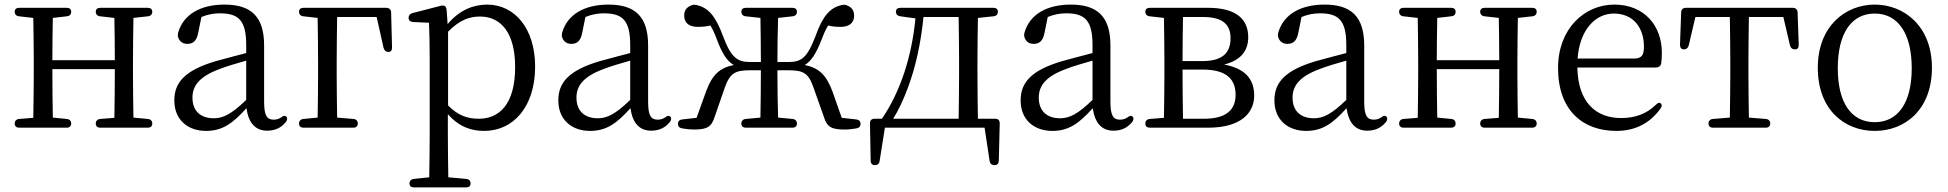

<svg xmlns="http://www.w3.org/2000/svg" viewBox="-20 -552 8481 836"><path d="M64 4H270C283 4 290 -3 290 -14C290 -25 283 -33 271 -34L210 -40C209 -94 208 -176 208 -251H480C480 -176 479 -94 478 -39L416 -34C404 -33 397 -25 397 -14C397 -3 404 4 417 4H623C636 4 643 -3 643 -14C643 -25 636 -33 624 -34L561 -40C560 -95 559 -175 559 -228V-287C559 -339 560 -418 561 -474L624 -481C636 -482 643 -490 643 -501C643 -512 636 -518 623 -518H417C404 -518 397 -512 397 -501C397 -490 404 -482 416 -481L478 -474C479 -421 480 -347 480 -290H208C208 -347 209 -421 210 -474L271 -481C283 -482 290 -489 290 -501C290 -512 283 -518 270 -518H64C51 -518 44 -512 44 -501C44 -490 51 -482 63 -481L125 -474C126 -418 127 -339 127 -287V-228C127 -175 126 -95 125 -39L63 -34C51 -33 44 -25 44 -14C44 -3 51 4 64 4Z M877 18C948 18 993 -14 1053 -81C1062 -18 1091 17 1143 17C1176 17 1203 6 1225 -21C1232 -31 1232 -39 1226 -45C1220 -50 1213 -48 1203 -40C1193 -34 1184 -31 1172 -31C1143 -31 1130 -47 1130 -109V-354C1130 -480 1073 -532 958 -532C852 -532 779 -489 756 -411C754 -402 753 -395 757 -386C764 -369 778 -361 796 -361C819 -361 836 -372 843 -409L857 -478C884 -489 910 -494 937 -494C1017 -494 1052 -465 1052 -357V-321C1009 -310 961 -297 917 -285C787 -246 739 -194 739 -115C739 -29 799 18 877 18ZM818 -127C818 -179 849 -219 935 -251C968 -264 1010 -276 1052 -288V-117C990 -57 953 -37 911 -37C854 -37 818 -68 818 -127Z M1302 4H1518C1531 4 1538 -3 1538 -14C1538 -25 1531 -33 1519 -34L1448 -40C1447 -95 1446 -175 1446 -228V-279C1446 -339 1447 -422 1448 -478H1620L1650 -344C1653 -333 1660 -326 1671 -326C1682 -326 1687 -332 1687 -346L1683 -498C1683 -510 1674 -518 1662 -518H1302C1289 -518 1282 -512 1282 -501C1282 -490 1289 -482 1301 -481L1363 -474C1364 -418 1365 -337 1365 -279V-228C1365 -175 1364 -95 1363 -40L1301 -34C1289 -33 1282 -25 1282 -14C1282 -3 1289 4 1302 4Z M1763 247C1763 258 1770 264 1783 264H2009C2022 264 2029 258 2029 247C2029 236 2022 228 2010 227L1932 220C1931 159 1930 84 1930 28V-55C1980 2 2034 18 2088 18C2216 18 2310 -88 2310 -262C2310 -428 2221 -532 2101 -532C2041 -532 1980 -508 1929 -447L1925 -505C1924 -516 1922 -521 1918 -525C1914 -528 1906 -529 1896 -526L1776 -495C1765 -492 1759 -485 1759 -474C1759 -463 1767 -457 1779 -456L1848 -453C1850 -404 1851 -351 1851 -284V28C1851 85 1850 159 1849 220L1782 227C1770 228 1763 236 1763 247ZM1931 -93V-414C1981 -465 2024 -480 2070 -480C2162 -480 2223 -408 2223 -260C2223 -97 2153 -35 2065 -35C2015 -35 1974 -49 1931 -93Z M2549 18C2620 18 2665 -14 2725 -81C2734 -18 2763 17 2815 17C2848 17 2875 6 2897 -21C2904 -31 2904 -39 2898 -45C2892 -50 2885 -48 2875 -40C2865 -34 2856 -31 2844 -31C2815 -31 2802 -47 2802 -109V-354C2802 -480 2745 -532 2630 -532C2524 -532 2451 -489 2428 -411C2426 -402 2425 -395 2429 -386C2436 -369 2450 -361 2468 -361C2491 -361 2508 -372 2515 -409L2529 -478C2556 -489 2582 -494 2609 -494C2689 -494 2724 -465 2724 -357V-321C2681 -310 2633 -297 2589 -285C2459 -246 2411 -194 2411 -115C2411 -29 2471 18 2549 18ZM2490 -127C2490 -179 2521 -219 2607 -251C2640 -264 2682 -276 2724 -288V-117C2662 -57 2625 -37 2583 -37C2526 -37 2490 -68 2490 -127Z M2932 -13C2932 -2 2938 5 2950 7C2967 10 2985 12 3000 12C3059 12 3078 1 3092 -44L3136 -171C3159 -235 3182 -246 3247 -246H3293C3293 -174 3292 -94 3291 -40L3227 -34C3215 -33 3208 -25 3208 -14C3208 -3 3215 4 3228 4H3430C3443 4 3450 -3 3450 -14C3450 -25 3443 -33 3431 -34L3368 -40C3366 -94 3365 -174 3365 -246H3412C3477 -246 3500 -235 3522 -171L3567 -44C3581 1 3599 12 3659 12C3675 12 3691 10 3709 7C3721 5 3727 -2 3727 -13C3727 -24 3720 -31 3708 -32L3645 -39L3605 -153C3578 -226 3546 -256 3484 -269C3513 -286 3534 -320 3558 -381C3567 -406 3576 -425 3586 -441C3602 -437 3618 -435 3640 -435C3676 -435 3699 -451 3699 -483C3699 -506 3689 -520 3669 -528C3661 -532 3654 -532 3644 -530C3595 -518 3563 -485 3531 -395C3495 -301 3470 -282 3414 -282H3365C3365 -343 3366 -420 3368 -474L3431 -481C3443 -482 3450 -490 3450 -501C3450 -512 3443 -518 3430 -518H3228C3215 -518 3208 -512 3208 -501C3208 -490 3215 -482 3227 -481L3291 -474C3292 -420 3293 -343 3293 -282H3245C3191 -282 3163 -301 3128 -395C3095 -485 3063 -518 3014 -530C3004 -532 2997 -532 2989 -528C2969 -520 2959 -506 2959 -484C2959 -451 2982 -435 3018 -435C3039 -435 3056 -437 3073 -441C3083 -425 3092 -406 3101 -381C3124 -320 3145 -286 3175 -269C3113 -256 3081 -227 3054 -153L3013 -39L2951 -32C2939 -31 2932 -24 2932 -13Z M3833 4H4267L4289 149C4291 162 4299 167 4311 167C4323 167 4329 159 4329 147L4333 -15C4333 -28 4326 -35 4313 -35H4238C4237 -90 4236 -173 4236 -228V-287C4236 -339 4237 -418 4238 -474L4306 -481C4318 -482 4325 -490 4325 -501C4325 -512 4318 -518 4305 -518H3901C3888 -518 3881 -512 3881 -501C3881 -490 3888 -483 3900 -481L3966 -472C3950 -304 3899 -150 3820 -35H3788C3775 -35 3768 -28 3768 -15L3771 147C3771 160 3778 167 3789 167C3801 167 3808 162 3810 149ZM3869 -35C3893 -73 3914 -119 3932 -167C3968 -262 3990 -368 4001 -478H4154C4155 -422 4156 -340 4156 -287V-228C4156 -173 4155 -90 4154 -35Z M4562 18C4633 18 4678 -14 4738 -81C4747 -18 4776 17 4828 17C4861 17 4888 6 4910 -21C4917 -31 4917 -39 4911 -45C4905 -50 4898 -48 4888 -40C4878 -34 4869 -31 4857 -31C4828 -31 4815 -47 4815 -109V-354C4815 -480 4758 -532 4643 -532C4537 -532 4464 -489 4441 -411C4439 -402 4438 -395 4442 -386C4449 -369 4463 -361 4481 -361C4504 -361 4521 -372 4528 -409L4542 -478C4569 -489 4595 -494 4622 -494C4702 -494 4737 -465 4737 -357V-321C4694 -310 4646 -297 4602 -285C4472 -246 4424 -194 4424 -115C4424 -29 4484 18 4562 18ZM4503 -127C4503 -179 4534 -219 4620 -251C4653 -264 4695 -276 4737 -288V-117C4675 -57 4638 -37 4596 -37C4539 -37 4503 -68 4503 -127Z M4967 -14C4967 -2 4974 4 4987 4H5240C5388 4 5441 -64 5441 -136C5441 -207 5402 -254 5310 -271C5390 -291 5415 -338 5415 -390C5415 -469 5362 -518 5240 -518H4987C4974 -518 4967 -512 4967 -501C4967 -490 4974 -482 4986 -481L5048 -474C5049 -418 5050 -339 5050 -287V-228C5050 -175 5049 -95 5048 -39L4986 -34C4974 -33 4967 -25 4967 -14ZM5129 -228V-249H5217C5323 -249 5360 -205 5360 -139C5360 -73 5318 -35 5223 -35H5131C5130 -90 5129 -173 5129 -228ZM5129 -286C5129 -350 5130 -426 5131 -478H5218C5304 -478 5338 -445 5338 -386C5338 -319 5300 -286 5215 -286Z M5667 18C5738 18 5783 -14 5843 -81C5852 -18 5881 17 5933 17C5966 17 5993 6 6015 -21C6022 -31 6022 -39 6016 -45C6010 -50 6003 -48 5993 -40C5983 -34 5974 -31 5962 -31C5933 -31 5920 -47 5920 -109V-354C5920 -480 5863 -532 5748 -532C5642 -532 5569 -489 5546 -411C5544 -402 5543 -395 5547 -386C5554 -369 5568 -361 5586 -361C5609 -361 5626 -372 5633 -409L5647 -478C5674 -489 5700 -494 5727 -494C5807 -494 5842 -465 5842 -357V-321C5799 -310 5751 -297 5707 -285C5577 -246 5529 -194 5529 -115C5529 -29 5589 18 5667 18ZM5608 -127C5608 -179 5639 -219 5725 -251C5758 -264 5800 -276 5842 -288V-117C5780 -57 5743 -37 5701 -37C5644 -37 5608 -68 5608 -127Z M6092 4H6298C6311 4 6318 -3 6318 -14C6318 -25 6311 -33 6299 -34L6238 -40C6237 -94 6236 -176 6236 -251H6508C6508 -176 6507 -94 6506 -39L6444 -34C6432 -33 6425 -25 6425 -14C6425 -3 6432 4 6445 4H6651C6664 4 6671 -3 6671 -14C6671 -25 6664 -33 6652 -34L6589 -40C6588 -95 6587 -175 6587 -228V-287C6587 -339 6588 -418 6589 -474L6652 -481C6664 -482 6671 -490 6671 -501C6671 -512 6664 -518 6651 -518H6445C6432 -518 6425 -512 6425 -501C6425 -490 6432 -482 6444 -481L6506 -474C6507 -421 6508 -347 6508 -290H6236C6236 -347 6237 -421 6238 -474L6299 -481C6311 -482 6318 -489 6318 -501C6318 -512 6311 -518 6298 -518H6092C6079 -518 6072 -512 6072 -501C6072 -490 6079 -482 6091 -481L6153 -474C6154 -418 6155 -339 6155 -287V-228C6155 -175 6154 -95 6153 -39L6091 -34C6079 -33 6072 -25 6072 -14C6072 -3 6079 4 6092 4Z M7018 18C7102 18 7165 -17 7210 -79C7217 -89 7217 -96 7211 -102C7205 -107 7198 -104 7189 -95C7151 -58 7102 -38 7039 -38C6929 -38 6851 -106 6848 -258H7190C7201 -258 7210 -263 7213 -275C7215 -288 7216 -304 7216 -322C7216 -442 7138 -532 7009 -532C6878 -532 6764 -426 6764 -256C6764 -72 6871 18 7018 18ZM6849 -297C6858 -419 6924 -493 7007 -493C7091 -493 7138 -432 7138 -349C7138 -312 7129 -297 7093 -297Z M7300 -498 7295 -357C7295 -344 7301 -337 7312 -337C7323 -337 7330 -343 7333 -354L7362 -478H7512C7513 -422 7514 -340 7514 -287V-228C7514 -175 7513 -96 7512 -40L7438 -34C7426 -33 7419 -25 7419 -14C7419 -3 7426 4 7439 4H7668C7681 4 7688 -3 7688 -14C7688 -25 7681 -33 7669 -34L7595 -40C7594 -96 7593 -175 7593 -228V-287C7593 -340 7594 -422 7595 -478H7745L7774 -354C7777 -343 7784 -337 7796 -337C7807 -337 7812 -344 7812 -357L7807 -498C7807 -511 7798 -518 7786 -518H7321C7309 -518 7300 -511 7300 -498Z M8143 18C8273 18 8392 -73 8392 -257C8392 -439 8270 -532 8143 -532C8016 -532 7895 -439 7895 -257C7895 -73 8012 18 8143 18ZM7982 -255C7982 -408 8042 -493 8143 -493C8243 -493 8304 -408 8304 -255C8304 -103 8243 -20 8143 -20C8042 -20 7982 -103 7982 -255Z"/></svg>

Font: 寒蝉锦书宋
Style: Regular
Weight: 400
Designer: 寒蝉锦书宋{Warren} 思源宋体{Ryoko NISHIZUKA 西塚涼子 (kana & ideographs); Frank Grießhammer (Latin, Greek & Cyrillic); Wenlong ZHANG 
Foundry: Adobe & ChillType
Version: Version 2.000;Glyphs 3.1.1 (3135)